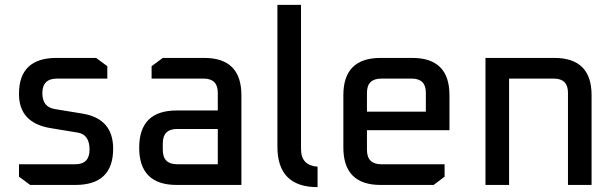

<svg xmlns="http://www.w3.org/2000/svg" viewBox="-20 -760 2525 789"><path d="M58 -34V-85H289Q348 -85 348 -145Q348 -207 300 -215L185 -234Q58 -256 58 -374Q58 -522 212 -522H375L421 -488V-437H214Q154 -437 154 -377Q154 -321 204 -312L320 -293Q445 -272 445 -149Q445 0 290 0H104Z M706 0Q552 0 552 -153Q552 -306 706 -306H875V-379Q875 -437 817 -437H603V-488L649 -522H819Q972 -522 972 -369V0ZM649 -144Q649 -85 708 -85H875V-230H708Q649 -230 649 -171Z M1120 -157V-740H1217V-147Q1217 -80 1285 -75V9Q1120 9 1120 -157Z M1391 -154V-369Q1391 -522 1544 -522H1674Q1827 -522 1827 -369V-225H1488V-144Q1488 -85 1547 -85H1807V-34L1762 0H1544Q1391 0 1391 -154ZM1488 -301H1730V-379Q1730 -437 1672 -437H1547Q1488 -437 1488 -379Z M1975 0V-522H2258Q2411 -522 2411 -369V0H2314V-379Q2314 -437 2256 -437H2072V0Z"/></svg>

Font: Oxanium ExtraLight Medium
Style: Regular
Weight: 500
Version: Version 2.000